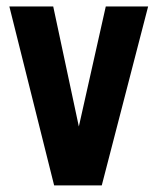

<svg xmlns="http://www.w3.org/2000/svg" viewBox="-20 -563 470 583"><path d="M144.4 0H289L429.8 -543.4H301.2L219.4 -178.8L141.6 -543.4H8.4Z"/></svg>

Font: Secuela Light
Style: Regular
Weight: 300
Designer: Fernando Haro
Foundry: deFharo
Version: Version 1.708